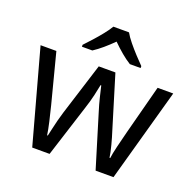

<svg xmlns="http://www.w3.org/2000/svg" viewBox="-133 -903 1052 1039"><g transform="rotate(20 393.0 -383.5)"><path d="M431 -303Q418 -344 408.5 -383.5Q399 -423 394 -445H390Q386 -423 377 -383.5Q368 -344 354 -302L258 -1H158L11 -537H102L176 -251Q187 -208 197 -164Q207 -120 211 -91H215Q219 -108 224.5 -133Q230 -158 237 -185.5Q244 -213 251 -235L346 -537H442L534 -235Q545 -201 555.5 -161Q566 -121 570 -92H574Q577 -117 587.5 -161Q598 -205 610 -251L685 -537H775L626 -1H523ZM437 -766Q449 -744 471.5 -716.5Q494 -689 518.5 -662.5Q543 -636 562 -617V-606H500Q474 -622 446 -645.5Q418 -669 391 -696Q364 -669 337 -646Q310 -623 284 -606H224V-617Q243 -637 266.5 -663Q290 -689 312 -716.5Q334 -744 347 -766Z"/></g></svg>

Font: Noto Sans Sharada
Style: Regular
Weight: 400
Designer: Monotype Design Team
Foundry: Monotype Imaging Inc.
Version: Version 2.006; ttfautohint (v1.8.4.7-5d5b)